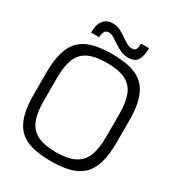

<svg xmlns="http://www.w3.org/2000/svg" viewBox="-240 -1186 1234 1343"><g transform="rotate(30 377.0 -515.0)"><path d="M377 11Q289 11 225.5 -5.5Q162 -22 121.5 -61.5Q81 -101 61.5 -167Q42 -233 42 -332V-510Q42 -609 61.5 -675Q81 -741 121.5 -780Q162 -819 225.5 -836Q289 -853 377 -853Q464 -853 527.5 -836.5Q591 -820 632 -780.5Q673 -741 692.5 -675Q712 -609 712 -510V-332Q712 -233 692.5 -167Q673 -101 632 -61.5Q591 -22 527.5 -5.5Q464 11 377 11ZM377 -61Q473 -61 528 -89.5Q583 -118 606 -176.5Q629 -235 629 -326V-516Q629 -608 606 -666.5Q583 -725 528 -753Q473 -781 377 -781Q280 -781 225 -753Q170 -725 147.5 -666.5Q125 -608 125 -516V-326Q125 -235 148 -176.5Q171 -118 226 -89.5Q281 -61 377 -61ZM482 -886Q450 -886 422 -899Q394 -912 369.5 -928.5Q345 -945 323.5 -958.5Q302 -972 282 -972Q257 -973 247.5 -953Q238 -933 238 -909H173Q172 -972 198 -1006.5Q224 -1041 275 -1041Q306 -1041 333 -1028Q360 -1015 383.5 -998Q407 -981 429 -968Q451 -955 472 -955Q500 -955 507 -971.5Q514 -988 514 -1017H579Q579 -957 559 -921.5Q539 -886 482 -886Z"/></g></svg>

Font: Matangi Medium
Style: Regular
Weight: 500
Designer: Prashant Pant
Foundry: The Graphic Ant
Version: Version 3.002